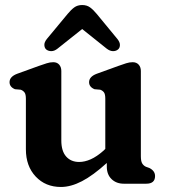

<svg xmlns="http://www.w3.org/2000/svg" viewBox="-20 -731 672 764"><path d="M83 -137V-338Q83 -356 77.5 -363.2Q72 -370.5 62.5 -374L39.5 -376Q18 -385 18 -404Q18 -426 48.5 -437.5L134 -468.5Q152.5 -475 165.8 -479.2Q179 -483.5 192 -483.5Q207 -483.5 215.5 -473.8Q224 -464 224 -448.5V-172Q224 -130 243.2 -108.2Q262.5 -86.5 295 -86.5Q317 -86.5 341.2 -97.2Q365.5 -108 392.5 -132L399 -138.5V-338Q399 -356 393.8 -363.2Q388.5 -370.5 379 -374L356 -376Q334.5 -385 334.5 -404Q334.5 -426 365 -437.5L450.5 -468.5Q468.5 -475 481.8 -479.2Q495 -483.5 508 -483.5Q523 -483.5 531.8 -473.8Q540.5 -464 540.5 -448.5V-109.5Q540.5 -89.5 545.8 -80.8Q551 -72 560.5 -67.5L574.5 -62.5Q597 -51 597 -30.5Q597 0 562 0H472.5Q443 0 424 -18.2Q405 -36.5 405 -68V-82.5Q350.5 -33 306.2 -10Q262 13 222.5 13Q161 13 122 -28.5Q83 -70 83 -137ZM450 -534.5Q442 -527.5 429.8 -527.5Q417.5 -527.5 404.5 -537.5L307 -615.5L209 -537.5Q196.5 -527.5 184.2 -527.5Q172 -527.5 163.5 -534.5Q157 -540.5 156.5 -551.8Q156 -563 166.5 -576L249 -675.5Q262.5 -692 275.5 -701.5Q288.5 -711 307 -711Q325.5 -711 338.5 -701.5Q351.5 -692 365 -675.5L447 -576Q457.5 -563 457.2 -551.8Q457 -540.5 450 -534.5Z"/></svg>

Font: Fraunces 9pt SuperSoft SemiBold
Style: Regular
Weight: 600
Version: Version 1.000;[0bf87f6ff]